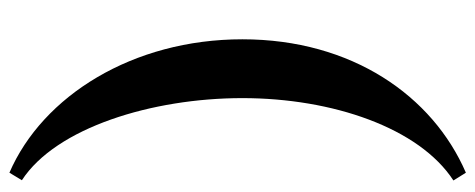

<svg xmlns="http://www.w3.org/2000/svg" viewBox="-321 -519 1010 408"><g transform="rotate(-90 184.0 -315.0)"><path d="M5 -773.5C116.5 -701 179.5 -497 179.5 -305C179.5 -113 116 71 4.5 143.5L21 170C184 99.5 304.5 -72 304.5 -305C304.5 -538 184 -729.5 21 -800Z"/></g></svg>

Font: Bodoni* 06pt Medium
Style: Regular
Weight: 500
Version: Version 2.3